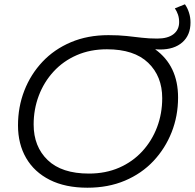

<svg xmlns="http://www.w3.org/2000/svg" viewBox="-20 -870 909 896"><path d="M388 6Q285 6 212.5 -30.5Q140 -67 102 -132.5Q64 -198 64 -285Q64 -371 93.5 -447Q123 -523 178 -581.5Q233 -640 311 -673Q389 -706 486 -706Q534 -706 571 -702Q608 -698 641.5 -694Q675 -690 714 -690Q763 -690 789.5 -710.5Q816 -731 816 -767Q816 -786 810.5 -802Q805 -818 796 -831L843 -850Q855 -833 862 -811Q869 -789 869 -765Q869 -706 831 -672.5Q793 -639 727 -639Q716 -639 704 -640Q811 -563 811 -415Q811 -329 781 -253Q751 -177 696 -118.5Q641 -60 563 -27Q485 6 388 6ZM395 -60Q473 -60 536 -87.5Q599 -115 644 -164Q689 -213 713 -276.5Q737 -340 737 -412Q737 -514 671.5 -577Q606 -640 479 -640Q401 -640 338 -612.5Q275 -585 230 -536Q185 -487 161 -423.5Q137 -360 137 -289Q137 -186 202.5 -123Q268 -60 395 -60Z"/></svg>

Font: Montserrat
Style: Italic
Weight: 400
Italic angle: -11.3°
Designer: Julieta Ulanovsky
Foundry: Julieta Ulanovsky
Version: Version 9.000; ttfautohint (v1.8.4.7-5d5b)